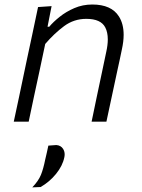

<svg xmlns="http://www.w3.org/2000/svg" viewBox="-20 -526 612 830"><path d="M39.5 0Q51.5 -56 62.5 -107.5Q73.5 -159 86 -219.5L96.5 -269.5Q106.5 -316.5 119 -374.5Q131 -432.5 144.5 -495.5L203 -499.5L185.5 -410.5H193Q210 -431 237.8 -453.2Q265.5 -475.5 301.5 -491Q337.5 -506.5 379 -506.5Q461.5 -506.5 494 -455Q514.5 -423 514.5 -375.5Q514.5 -347 507 -313Q502.5 -292 498 -270Q493 -248 487 -219.5Q474 -159 463 -107.5Q452 -56 440 0H376Q387.5 -56 398.2 -107Q409 -158 421.5 -217L439.5 -302.5Q446 -332 446 -355.5Q446 -386.5 435 -407.5Q416 -444.5 353 -444.5Q299.5 -444.5 257 -413Q214.5 -381.5 175.5 -336L150.5 -218Q137.5 -158 126.5 -106.8Q115.5 -55.5 104 0ZM119.5 284Q146 256.5 156.8 230.2Q167.5 204 175.5 163.5L182.5 133.5Q185.5 118 189 103.5L223.5 101Q243.5 102.5 253 118Q259.5 128.5 259.5 141.5Q259.5 148 258 154.5Q250.5 191 222.2 225.8Q194 260.5 155.5 282.5Z"/></svg>

Font: Heraclito Light
Style: Italic
Weight: 300
Italic angle: -12°
Designer: Kostas Bartsokas (font) & Cristiano Sobral (main changes)
Foundry: Kostas Bartsokas (font) & Cristiano Sobral (main changes)
Version: Version 1.00;July 8, 2020;FontCreator 13.0.0.2655 64-bit